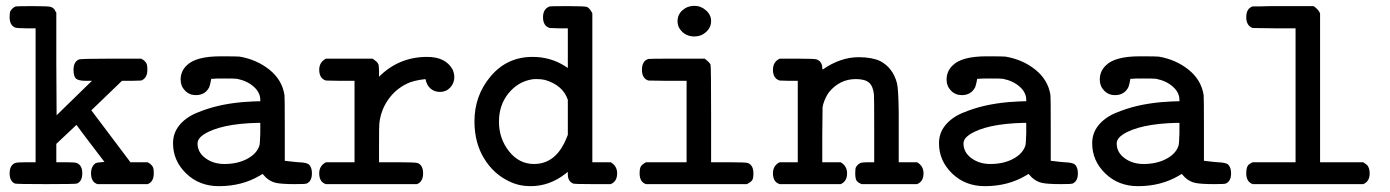

<svg xmlns="http://www.w3.org/2000/svg" viewBox="-20 -632 4765 658"><path d="M275 -355Q249 -355 240.5 -362.5Q232 -370 232 -393Q232 -420 250 -428Q256 -431 359 -431H464Q471 -427 473.5 -425Q476 -423 479.5 -418.5Q483 -414 484 -408Q485 -402 485 -393Q485 -364 464 -356L431 -355H398L293 -254L427 -76H486Q493 -72 495.5 -70Q498 -68 501.5 -63.5Q505 -59 506 -53Q507 -47 507 -38Q507 -9 486 -1H314Q292 -8 292 -38Q292 -62 308 -73Q312 -75 326 -76L338 -77L290 -140Q279 -154 266.5 -171Q254 -188 248 -196L242 -204L207 -171L173 -139V-76H206Q238 -76 244 -73Q262 -65 262 -38Q262 -11 244 -3Q240 -1 138 -1Q35 -1 31 -3Q13 -11 13 -38Q13 -65 31 -73Q37 -76 69 -76H102V-535H69Q37 -535 31 -538Q13 -546 13 -573Q13 -588 15 -593Q23 -606 34 -610Q38 -611 95 -611Q149 -611 155 -608Q166 -604 170 -593L173 -589V-413L174 -237L295 -355Z M651 -306Q629 -306 614 -321.5Q599 -337 599 -359Q599 -388 620 -408Q651 -439 736 -439Q793 -439 801 -438Q860 -428 903.5 -393Q947 -358 955 -306Q956 -301 956 -190V-81Q997 -76 1003 -76Q1033 -75 1040 -67Q1049 -57 1049 -38Q1049 -11 1031 -3Q1027 -1 991 -1Q947 -1 927 -5Q907 -9 891 -24Q888 -27 884.5 -31Q881 -35 880 -36L870 -30Q809 6 730 6Q663 6 618 -37.5Q573 -81 573 -141Q573 -176 594.5 -202.5Q616 -229 652.5 -244.5Q689 -260 727.5 -269Q766 -278 810 -282Q852 -285 867 -285H872V-290Q872 -315 849.5 -335Q827 -355 792 -362Q783 -363 749 -363Q714 -363 710 -362H704Q700 -340 697 -333Q683 -306 651 -306ZM872 -175V-211H864Q735 -208 678 -171Q657 -157 657 -140Q657 -110 684 -90Q711 -70 749 -70Q794 -70 827 -87.5Q860 -105 869 -133Q871 -139 872 -175Z M1257 -431Q1259 -430 1262.5 -427Q1266 -424 1267 -423.5Q1268 -423 1270.5 -420.5Q1273 -418 1274 -416.5Q1275 -415 1276.5 -412Q1278 -409 1278 -405.5Q1278 -402 1278.5 -397.5Q1279 -393 1279 -387V-369Q1347 -437 1444 -437Q1507 -437 1531 -394Q1537 -380 1537 -368Q1537 -347 1523 -332Q1509 -317 1488 -317Q1469 -317 1456 -328Q1443 -339 1439 -358L1438 -361Q1395 -356 1374 -345Q1335 -326 1310 -290Q1285 -254 1280 -209Q1279 -203 1279 -138V-76H1343Q1406 -76 1412 -73Q1430 -65 1430 -38Q1430 -9 1409 -1H1097Q1074 -8 1074 -38Q1074 -64 1097 -76H1195V-355H1146L1097 -356Q1074 -363 1074 -393Q1074 -419 1097 -431Z M1606 -216Q1606 -305 1662 -371Q1718 -437 1805 -437Q1867 -437 1917 -405L1926 -399V-535H1895L1864 -536Q1841 -543 1841 -573Q1841 -602 1864 -610Q1865 -611 1927 -611Q1986 -611 1992 -608Q2002 -603 2010 -586V-76H2073Q2095 -63 2095 -38Q2095 -10 2073 -1H2011Q1948 -1 1944 -3Q1926 -11 1926 -34V-43L1917 -36Q1863 6 1798 6Q1759 6 1726 -10Q1672 -35 1639 -89Q1606 -143 1606 -216ZM1690 -215Q1690 -157 1724.5 -113.5Q1759 -70 1810 -70Q1878 -70 1914 -142Q1917 -148 1921 -157.5Q1925 -167 1926 -170V-290Q1909 -340 1848 -358Q1836 -361 1819 -361Q1808 -361 1803 -360Q1755 -352 1722.5 -312Q1690 -272 1690 -215Z M2302 -559Q2302 -582 2319 -597Q2336 -612 2360 -612Q2382 -612 2399.5 -596.5Q2417 -581 2417 -560Q2417 -538 2400 -522.5Q2383 -507 2360 -507Q2335 -507 2318.5 -522.5Q2302 -538 2302 -559ZM2172 -38Q2172 -55 2176.5 -62Q2181 -69 2194 -76H2333V-355H2267L2202 -356Q2180 -363 2180 -393Q2180 -423 2202 -430Q2203 -431 2300 -431H2395Q2412 -418 2415 -411Q2417 -406 2417 -241V-76H2478Q2538 -76 2544 -73Q2562 -65 2562 -38Q2562 -20 2557.5 -14Q2553 -8 2540 -1H2194Q2172 -8 2172 -38Z M2629 -393Q2629 -420 2652 -431H2714Q2774 -431 2780 -428Q2798 -420 2798 -399L2799 -394H2800Q2860 -436 2923 -436Q2967 -436 2996 -423Q3040 -400 3054 -347Q3059 -328 3060 -246Q3060 -217 3060 -198V-76H3123Q3145 -63 3145 -38Q3145 -10 3123 -1H2933Q2920 -6 2915.5 -13Q2911 -20 2911 -38Q2911 -54 2913 -58Q2918 -68 2928 -73Q2934 -76 2954 -76H2976V-188Q2976 -304 2975 -309Q2972 -337 2958 -349Q2944 -361 2913 -361Q2858 -361 2821 -316Q2808 -298 2801 -274L2799 -264L2798 -170V-76H2861Q2883 -63 2883 -38Q2883 -10 2861 -1H2652Q2629 -8 2629 -38Q2629 -65 2652 -76H2714V-355H2683L2652 -356Q2629 -363 2629 -393Z M3276 -306Q3254 -306 3239 -321.5Q3224 -337 3224 -359Q3224 -388 3245 -408Q3276 -439 3361 -439Q3418 -439 3426 -438Q3485 -428 3528.5 -393Q3572 -358 3580 -306Q3581 -301 3581 -190V-81Q3622 -76 3628 -76Q3658 -75 3665 -67Q3674 -57 3674 -38Q3674 -11 3656 -3Q3652 -1 3616 -1Q3572 -1 3552 -5Q3532 -9 3516 -24Q3513 -27 3509.5 -31Q3506 -35 3505 -36L3495 -30Q3434 6 3355 6Q3288 6 3243 -37.5Q3198 -81 3198 -141Q3198 -176 3219.5 -202.5Q3241 -229 3277.5 -244.5Q3314 -260 3352.5 -269Q3391 -278 3435 -282Q3477 -285 3492 -285H3497V-290Q3497 -315 3474.5 -335Q3452 -355 3417 -362Q3408 -363 3374 -363Q3339 -363 3335 -362H3329Q3325 -340 3322 -333Q3308 -306 3276 -306ZM3497 -175V-211H3489Q3360 -208 3303 -171Q3282 -157 3282 -140Q3282 -110 3309 -90Q3336 -70 3374 -70Q3419 -70 3452 -87.5Q3485 -105 3494 -133Q3496 -139 3497 -175Z M3801 -306Q3779 -306 3764 -321.5Q3749 -337 3749 -359Q3749 -388 3770 -408Q3801 -439 3886 -439Q3943 -439 3951 -438Q4010 -428 4053.5 -393Q4097 -358 4105 -306Q4106 -301 4106 -190V-81Q4147 -76 4153 -76Q4183 -75 4190 -67Q4199 -57 4199 -38Q4199 -11 4181 -3Q4177 -1 4141 -1Q4097 -1 4077 -5Q4057 -9 4041 -24Q4038 -27 4034.5 -31Q4031 -35 4030 -36L4020 -30Q3959 6 3880 6Q3813 6 3768 -37.5Q3723 -81 3723 -141Q3723 -176 3744.5 -202.5Q3766 -229 3802.5 -244.5Q3839 -260 3877.5 -269Q3916 -278 3960 -282Q4002 -285 4017 -285H4022V-290Q4022 -315 3999.5 -335Q3977 -355 3942 -362Q3933 -363 3899 -363Q3864 -363 3860 -362H3854Q3850 -340 3847 -333Q3833 -306 3801 -306ZM4022 -175V-211H4014Q3885 -208 3828 -171Q3807 -157 3807 -140Q3807 -110 3834 -90Q3861 -70 3899 -70Q3944 -70 3977 -87.5Q4010 -105 4019 -133Q4021 -139 4022 -175Z M4251 -573Q4251 -603 4273 -610H4276Q4279 -610 4284.5 -610Q4290 -610 4297 -610Q4304 -610 4313.5 -610.5Q4323 -611 4333 -611Q4343 -611 4355 -611Q4367 -611 4379 -611H4482Q4499 -599 4504 -586V-76H4652Q4661 -70 4664.5 -67Q4668 -64 4671 -56.5Q4674 -49 4674 -38Q4674 -10 4652 -1H4273Q4251 -9 4251 -38Q4251 -51 4253.5 -58Q4256 -65 4259.5 -68Q4263 -71 4273 -76H4420V-535H4346L4273 -536Q4251 -544 4251 -573Z"/></svg>

Font: MathJax_Typewriter
Style: Regular
Weight: 400
Version: Version 1.1